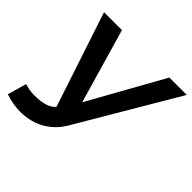

<svg xmlns="http://www.w3.org/2000/svg" viewBox="-201 -860 1039 1039"><g transform="rotate(45 318.5 -341.0)"><path d="M88 10C202 10 284 -47 329 -127L662 -692H529L290 -264L166 -692H29L209 -148C189 -121 142 -107 82 -107H76C50 -107 26 -113 6 -119L-25 -10C7 1 50 10 88 10Z"/></g></svg>

Font: Cantarell
Style: BoldOblique
Weight: 700
Italic angle: -8°
Designer: Dave Crossland
Version: Version 0.024